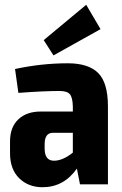

<svg xmlns="http://www.w3.org/2000/svg" viewBox="-20 -772 511 804"><path d="M204 -540 163 -604 341 -752 401 -650ZM264 -507Q350 -507 391 -466.5Q432 -426 432 -326V0H315L302 -66Q247 12 158 12Q99 12 60.5 -25.5Q22 -63 22 -130V-180Q22 -239 56.5 -272Q91 -305 151 -305H285V-327Q284 -364 272.5 -377.5Q261 -391 229 -391Q163 -391 57 -383L43 -483Q154 -507 264 -507ZM206 -99Q243 -99 285 -133V-216H201Q167 -215 167 -169V-150Q167 -99 206 -99Z"/></svg>

Font: exo2condensed_b
Style: Bold
Weight: 700
Width: 3
Designer: Natanael Gama
Version: Version 1.001;PS 001.001;hotconv 1.0.70;makeotf.lib2.5.58329